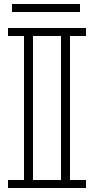

<svg xmlns="http://www.w3.org/2000/svg" viewBox="-20 -940 470 960"><path d="M330 -760V-40H410V0H20V-40H100V-760H20V-800H410V-760ZM285 -760H145V-40H285ZM380 -920V-880H40V-920Z"/></svg>

Font: Kumar One Outline
Style: Regular
Weight: 400
Designer: Parimal Parmar
Foundry: Indian Type Foundry
Version: Version 1.000;PS 1.000;hotconv 1.0.88;makeotf.lib2.5.647800